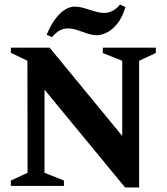

<svg xmlns="http://www.w3.org/2000/svg" viewBox="-20 -823 738 850"><path d="M28 0V-23.7L102 -58L101.4 -554L28 -589.3V-612H199.7L521.1 -221.2V-554L435.3 -588V-612H669.9V-588.3L595.9 -554V7H533.9L177.1 -426V-58L263 -24V0ZM209.5 -658.4 186.6 -669.4Q205.5 -714.4 227 -741.9Q248.5 -769.4 269.9 -781.6Q291.4 -793.7 309.4 -793.7Q330.4 -793.7 353.7 -786.7Q377 -779.7 400.1 -772.7Q423.1 -765.7 441.2 -765.7Q459.2 -765.7 477.2 -774.3Q495.2 -782.9 511.2 -802.9L535.5 -791.9Q521 -744.1 498 -716.6Q475 -689.1 451.4 -678.1Q427.7 -667 409.7 -667Q389.7 -667 367.2 -674.5Q344.7 -682 323.2 -689.5Q301.7 -697 281.7 -697Q260.7 -697 245.1 -688.7Q229.5 -680.4 209.5 -658.4Z"/></svg>

Font: Ancizar Serif Light
Style: Regular
Weight: 300
Designer: Cesar Puertas, Viviana Monsalve, Julian Moncada, Julian Prieto, Jose Castro, Felipe Aragon, Mariel Hernandez, Sara Alarc
Version: Version 8.100